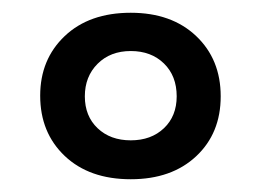

<svg xmlns="http://www.w3.org/2000/svg" viewBox="-20 -698 410 301"><path d="M185 -417Q120 -417 81.5 -453.5Q43 -490 43 -548Q43 -605 81.5 -641.5Q120 -678 185 -678Q249 -678 287.5 -641.5Q326 -605 326 -547Q326 -489 287.5 -453Q249 -417 185 -417ZM185 -478Q217 -478 237 -497Q257 -516 257 -547Q257 -579 237 -598.5Q217 -618 185 -618Q153 -618 133 -598Q113 -578 113 -547Q113 -516 133 -497Q153 -478 185 -478Z"/></svg>

Font: Gantari SemiBold
Style: Regular
Weight: 600
Designer: Anugrah Pasau
Foundry: Lafontype
Version: Version 1.000; ttfautohint (v1.8.3)